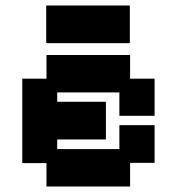

<svg xmlns="http://www.w3.org/2000/svg" viewBox="-20 -667 643 698"><path d="M149 11V-74H61V-381H149V-467H453V-381H542V-246H414V-331H188V-297H365V-160H188V-125H414V-212H542V-75H453V11ZM148 -510V-647H452V-510Z"/></svg>

Font: Pixelify Sans
Style: Bold
Weight: 700
Designer: Stefie Justprince
Foundry: Typecalism Foundryline
Version: Version 1.000